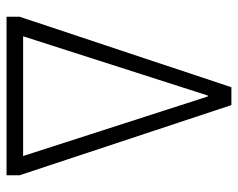

<svg xmlns="http://www.w3.org/2000/svg" viewBox="-92 -654 745 602"><g transform="rotate(90 281.0 -352.5)"><path d="M32 0V-41L253 -705H309L529 -41V0ZM279 -631 83 -20V-52H479V-20L282 -631Z"/></g></svg>

Font: Nunito Sans 10pt Condensed Light
Style: Regular
Weight: 300
Width: 3
Designer: Vernon Adams
Foundry: Vernon Adams
Version: Version 3.101;gftools[0.9.27]